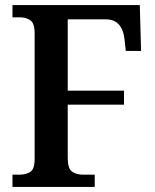

<svg xmlns="http://www.w3.org/2000/svg" viewBox="-20 -734 608 754"><path d="M29 0V-48H55Q82 -48 99 -59Q116 -70 116 -110V-603Q116 -643 99 -654.5Q82 -666 58 -666H29V-714H529L534 -534H474L469 -580Q465 -617 447 -637.5Q429 -658 395 -658H246V-378H467V-323H246V-114Q246 -72 263 -60Q280 -48 307 -48H352V0Z"/></svg>

Font: Noto Serif Bengali SemiCondensed SemiBold
Style: Regular
Weight: 600
Width: 4
Designer: Juan Bruce, Universal Thirst, Indian Type Foundry and the Monotype Design Team.
Foundry: Monotype Imaging Inc.
Version: Version 2.003; ttfautohint (v1.8.4.7-5d5b)